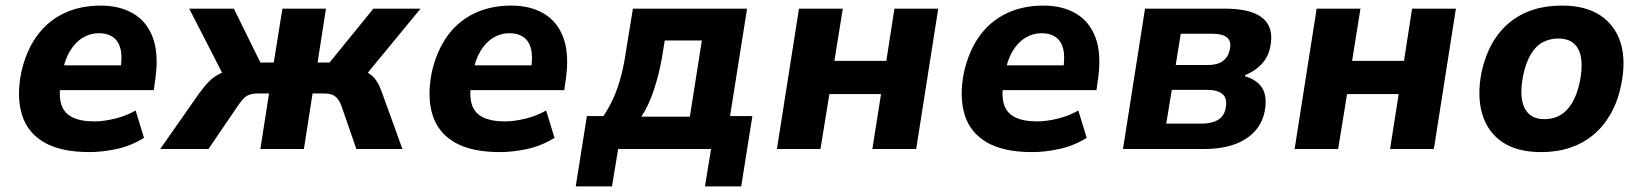

<svg xmlns="http://www.w3.org/2000/svg" viewBox="-20 -534 5887 688"><path d="M301 11Q198 11 138 -24Q78 -59 58.5 -123.5Q39 -188 56 -274Q73 -350 111 -403.5Q149 -457 207.5 -485.5Q266 -514 341 -514Q409 -514 457.5 -485.5Q506 -457 527.5 -399.5Q549 -342 537 -254L531 -211H172L186 -300H427L411 -281Q419 -329 412 -358Q405 -387 385 -401Q365 -415 335 -415Q303 -415 276 -398.5Q249 -382 230 -350Q211 -318 203 -270L198 -244Q190 -194 199 -162Q208 -130 238 -114.5Q268 -99 318 -99Q352 -99 392.5 -109Q433 -119 466 -138L496 -40Q449 -11 397.5 0Q346 11 301 11Z M554 0 694 -200Q712 -225 729.5 -242.5Q747 -260 770 -271Q793 -282 824 -286L792 -242L658 -503H818L913 -310H961L992 -503H1148L1118 -310H1161L1318 -503H1487L1272 -242L1255 -287Q1283 -282 1299.5 -272.5Q1316 -263 1327.5 -246.5Q1339 -230 1349 -202L1422 0H1257L1205 -150Q1199 -168 1190.5 -179Q1182 -190 1170.5 -194.5Q1159 -199 1139 -199H1100L1069 0H913L944 -199H904Q886 -199 873.5 -194.5Q861 -190 851 -179Q841 -168 829 -150L727 0Z M1772 11Q1669 11 1609 -24Q1549 -59 1529.5 -123.5Q1510 -188 1527 -274Q1544 -350 1582 -403.5Q1620 -457 1678.5 -485.5Q1737 -514 1812 -514Q1880 -514 1928.5 -485.5Q1977 -457 1998.5 -399.5Q2020 -342 2008 -254L2002 -211H1643L1657 -300H1898L1882 -281Q1890 -329 1883 -358Q1876 -387 1856 -401Q1836 -415 1806 -415Q1774 -415 1747 -398.5Q1720 -382 1701 -350Q1682 -318 1674 -270L1669 -244Q1661 -194 1670 -162Q1679 -130 1709 -114.5Q1739 -99 1789 -99Q1823 -99 1863.5 -109Q1904 -119 1937 -138L1967 -40Q1920 -11 1868.5 0Q1817 11 1772 11Z M2043 134 2083 -118H2142Q2163 -149 2178.5 -183.5Q2194 -218 2205.5 -261.5Q2217 -305 2225 -363L2248 -503H2657L2596 -118H2676L2636 134H2506L2528 0H2195L2173 134ZM2278 -116H2452L2495 -389H2362L2352 -327Q2342 -270 2323.5 -213Q2305 -156 2278 -116Z M2764 0 2843 -503H3000L2970 -316H3156L3185 -503H3342L3263 0H3106L3137 -197H2952L2920 0Z M3679 11Q3576 11 3516 -24Q3456 -59 3436.5 -123.5Q3417 -188 3434 -274Q3451 -350 3489 -403.5Q3527 -457 3585.5 -485.5Q3644 -514 3719 -514Q3787 -514 3835.5 -485.5Q3884 -457 3905.5 -399.5Q3927 -342 3915 -254L3909 -211H3550L3564 -300H3805L3789 -281Q3797 -329 3790 -358Q3783 -387 3763 -401Q3743 -415 3713 -415Q3681 -415 3654 -398.5Q3627 -382 3608 -350Q3589 -318 3581 -270L3576 -244Q3568 -194 3577 -162Q3586 -130 3616 -114.5Q3646 -99 3696 -99Q3730 -99 3770.5 -109Q3811 -119 3844 -138L3874 -40Q3827 -11 3775.5 0Q3724 11 3679 11Z M4004 0 4083 -503H4366Q4436 -503 4475 -486.5Q4514 -470 4527.5 -439Q4541 -408 4531 -363Q4527 -342 4515.5 -323.5Q4504 -305 4486 -290.5Q4468 -276 4442 -265L4441 -261Q4487 -247 4504.5 -216Q4522 -185 4511 -131Q4497 -69 4441 -34.5Q4385 0 4293 0ZM4159 -91H4287Q4320 -91 4343 -103.5Q4366 -116 4372 -146Q4379 -181 4361 -196.5Q4343 -212 4306 -212H4179ZM4193 -301H4308Q4342 -301 4361.5 -315Q4381 -329 4387 -357Q4393 -386 4377 -399.5Q4361 -413 4326 -413H4211Z M4619 0 4698 -503H4855L4825 -316H5011L5040 -503H5197L5118 0H4961L4992 -197H4807L4775 0Z M5502 11Q5417 11 5364 -24.5Q5311 -60 5291.5 -125Q5272 -190 5289 -276Q5302 -335 5327.5 -379.5Q5353 -424 5390 -454Q5427 -484 5473.5 -499Q5520 -514 5577 -514Q5662 -514 5715 -478.5Q5768 -443 5787.5 -379.5Q5807 -316 5789 -229Q5777 -170 5751 -125Q5725 -80 5688.5 -50Q5652 -20 5605.5 -4.5Q5559 11 5502 11ZM5514 -107Q5546 -107 5570.5 -121Q5595 -135 5613 -164.5Q5631 -194 5641 -241Q5656 -318 5636 -357Q5616 -396 5564 -396Q5534 -396 5509 -383Q5484 -370 5466 -340.5Q5448 -311 5438 -264Q5423 -187 5443 -147Q5463 -107 5514 -107Z"/></svg>

Font: Nunito Sans 7pt SemiCondensed ExtraBold
Style: Italic
Weight: 800
Width: 4
Italic angle: -9°
Designer: Vernon Adams
Foundry: Vernon Adams
Version: Version 3.101;gftools[0.9.27]